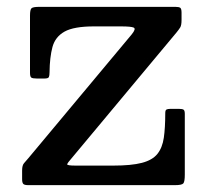

<svg xmlns="http://www.w3.org/2000/svg" viewBox="-20 -540 600 560"><path d="M254 -463Q195.5 -463 168.2 -447.8Q141 -432.5 133 -402.8Q125 -373 124.5 -329Q124.5 -319.5 122.5 -315.2Q120.5 -311 110 -311H87Q75 -311 71.2 -313.8Q67.5 -316.5 67.5 -328V-494.5Q67.5 -512 72 -516Q76.5 -520 94.5 -520H491.5Q502 -520 505.8 -517.2Q509.5 -514.5 509.5 -503V-481.5Q509.5 -466 505.5 -459.8Q501.5 -453.5 495 -445.5L188.5 -78Q177 -65 176 -61Q175 -57 201 -57H310Q363 -57 393.8 -65Q424.5 -73 439 -91Q453.5 -109 457.8 -138.2Q462 -167.5 462 -210Q462 -218.5 465.5 -220.5Q469 -222.5 477.5 -222.5H502Q512 -222.5 515.5 -220Q519 -217.5 519 -208V-30.5Q519 -10.5 514.8 -5.2Q510.5 0 490.5 0H62.5Q51.5 0 48 -3.5Q44.5 -7 44.5 -17.5V-42.5Q44.5 -58 50.2 -64.2Q56 -70.5 63 -79L364 -439.5Q377.5 -456 370 -459.5Q362.5 -463 332.5 -463Z"/></svg>

Font: Besley* Medium
Style: Regular
Weight: 500
Designer: Owen Earl
Foundry: indestructible type*
Version: Version 3.000; ttfautohint (v1.8.3)